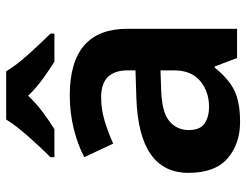

<svg xmlns="http://www.w3.org/2000/svg" viewBox="-110 -696 816 637"><g transform="rotate(-90 298.5 -378.0)"><path d="M383 -254V-209Q383 -152 348 -122.5Q313 -93 262 -93Q228 -93 206.5 -108Q185 -123 185 -160Q185 -200 215 -225Q245 -250 322 -252ZM300 -555Q243 -555 190 -542Q137 -529 95 -507L140 -411Q178 -428 216 -439.5Q254 -451 294 -451Q383 -451 383 -363V-337L289 -334Q43 -325 43 -161Q43 -73 91 -31.5Q139 10 212 10Q280 10 318.5 -10Q357 -30 392 -74H396L424 0H521V-364Q521 -555 300 -555ZM380 -766H220Q199 -732 161 -689.5Q123 -647 95 -619V-606H188Q214 -622 243.5 -644Q273 -666 299 -693Q325 -666 355.5 -644Q386 -622 412 -606H505V-619Q478 -646 439 -689Q400 -732 380 -766Z"/></g></svg>

Font: Noto Sans UI
Style: Bold
Weight: 700
Designer: Monotype Design Team
Foundry: Monotype Imaging Inc.
Version: Version 1.901